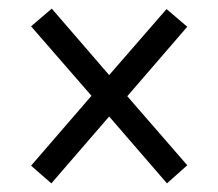

<svg xmlns="http://www.w3.org/2000/svg" viewBox="-20 -581 505 445"><path d="M99 -156 233 -311 367 -156 414 -198 275 -358 414 -519 366 -560 233 -407 100 -561 52 -520 192 -359 52 -197Z"/></svg>

Font: Noto Serif Tamil Condensed SemiBold
Style: Regular
Weight: 600
Width: 3
Designer: Indian Type Foundry, Tom Grace, and the Monotype Design Team
Foundry: Monotype Imaging Inc.
Version: Version 2.004